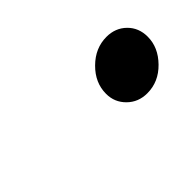

<svg xmlns="http://www.w3.org/2000/svg" viewBox="-30 -575 365 365"><g transform="rotate(-45 152.5 -392.5)"><path d="M168.9 -381.8Q168.9 -411.6 192.4 -434.8Q215.8 -458 246.1 -458Q270 -458 285.9 -442.4Q301.8 -426.8 301.8 -402.8Q301.8 -374 278.8 -350.6Q255.9 -327.1 225.1 -327.1Q201.2 -327.1 185.1 -343Q168.9 -358.9 168.9 -381.8Z"/></g></svg>

Font: CMU Sans Serif
Style: BoldOblique
Weight: 700
Italic angle: -12°
Version: Version 0.7.0